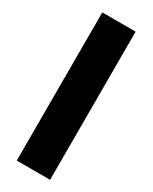

<svg xmlns="http://www.w3.org/2000/svg" viewBox="-198 -807 678 853"><g transform="rotate(30 140.5 -380.0)"><path d="M226 0H55V-760H226Z"/></g></svg>

Font: Noto Sans Lao Condensed Black
Style: Regular
Weight: 900
Width: 3
Designer: Monotype Design Team
Foundry: Monotype Imaging Inc.
Version: Version 2.003; ttfautohint (v1.8.4.7-5d5b)